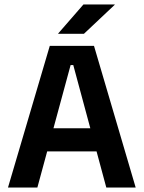

<svg xmlns="http://www.w3.org/2000/svg" viewBox="-20 -846 648 866"><path d="M16 0 204.5 -639H404L592 0H459.5L310.5 -552.5H298.5L148.5 0ZM159 -163V-267.5H448V-163ZM356.5 -826H497.5V-824.5L358.5 -693.5H242.5V-695Z"/></svg>

Font: Anek Latin SemiBold
Style: Regular
Weight: 600
Designer: Yesha Goshar
Foundry: Ek Type
Version: Version 1.003